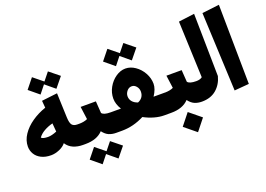

<svg xmlns="http://www.w3.org/2000/svg" viewBox="-138 -1155 2457 1775"><g transform="rotate(-20 1090.5 -267.5)"><path d="M548 -79 528 0H502Q451 0 409 -18Q367 -36 341 -76Q319 -47 276.5 -29Q234 -11 195 -11Q138 -11 98 -31.5Q58 -52 38 -86Q18 -120 18 -159Q18 -220 55.5 -276Q93 -332 155.5 -375Q218 -418 292 -443L286 -513L440 -531L449 -290Q451 -235 467 -215.5Q483 -196 519 -196H543ZM225 -180Q262 -180 312 -201L305 -284Q258 -272 219.5 -250Q181 -228 159 -197Q177 -180 225 -180ZM449 -572 355 -650 293 -572 195 -653 273 -750 368 -673 430 -750 529 -670Z M850 -82 830 0Q790 0 758.5 -13.5Q727 -27 700 -63Q641 0 528 0L508 -81L543 -196Q560 -196 581.5 -200Q603 -204 619 -212L602 -338H752L760 -221Q778 -196 845 -196ZM768 230 674 152 612 230 514 149 592 52 687 129 749 52 848 132Z M1392 -81 1371 0H1302Q1256 0 1205 -14.5Q1154 -29 1106 -55Q999 0 888 0H830L810 -81L845 -196H947Q912 -252 912 -306Q912 -363 940.5 -414.5Q969 -466 1015.5 -498Q1062 -530 1111 -530Q1160 -530 1206 -498.5Q1252 -467 1280.5 -415.5Q1309 -364 1309 -309Q1309 -258 1268 -196H1386ZM1043 -281Q1043 -251 1062 -228.5Q1081 -206 1115 -195Q1143 -206 1158.5 -228Q1174 -250 1174 -281Q1174 -311 1155 -333.5Q1136 -356 1110 -356Q1082 -356 1062.5 -332.5Q1043 -309 1043 -281ZM1194 -580 1100 -658 1038 -580 940 -661 1018 -758 1113 -681 1175 -758 1274 -678Z M1694 -82 1674 0Q1634 0 1602.5 -13.5Q1571 -27 1544 -63Q1485 0 1372 0L1352 -81L1387 -196Q1404 -196 1425.5 -200Q1447 -204 1463 -212L1446 -338H1596L1604 -221Q1622 -196 1689 -196ZM1426 158 1516 45 1632 140 1542 253Z M1654 -81 1689 -196Q1727 -196 1748 -213L1726 -768L1882 -788L1892 -172Q1872 -95 1816.5 -47.5Q1761 0 1674 0Z M1992 6 1957 -768 2126 -788 2136 -6Z"/></g></svg>

Font: FiraGO Heavy
Style: Italic
Weight: 900
Italic angle: -8°
Designer: bBox Type GmbH
Foundry: bBox Type GmbH
Version: Version 1.001